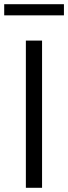

<svg xmlns="http://www.w3.org/2000/svg" viewBox="-46 -893 324 913"><path d="M77 0V-700H154V0ZM-26 -820V-873H258V-820Z"/></svg>

Font: Red Hat Display
Style: Regular
Weight: 300
Designer: Pentagram, MCKL
Foundry: Pentagram, MCKL
Version: Version 1.023